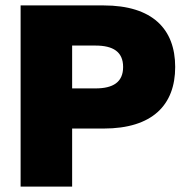

<svg xmlns="http://www.w3.org/2000/svg" viewBox="-20 -688 692 708"><path d="M626 -441C626 -581 542 -668 362 -668H56V0H246V-214H362C542 -214 626 -301 626 -441ZM434 -441C434 -385 397 -362 332 -362H246V-520H332C397 -520 434 -497 434 -441Z"/></svg>

Font: Gantari Black
Style: Regular
Weight: 900
Designer: Anugrah Pasau
Foundry: Lafontype
Version: Version 1.000